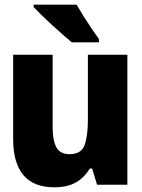

<svg xmlns="http://www.w3.org/2000/svg" viewBox="-20 -786 603 817"><path d="M211 11Q123 11 79.5 -41Q36 -93 36 -193V-553H204V-244Q204 -188 220 -159Q236 -130 276 -130Q326 -130 340 -169Q354 -208 354 -277V-553H522V0H393L372 -69H362Q339 -30 302.5 -9.5Q266 11 211 11ZM285 -606Q271 -618 248.5 -637.5Q226 -657 201.5 -679.5Q177 -702 156 -722.5Q135 -743 123 -756V-766H306Q318 -745 335.5 -717Q353 -689 371 -662.5Q389 -636 401 -620V-606Z"/></svg>

Font: Noto Sans Mono SemiCondensed Black
Style: Regular
Weight: 900
Width: 4
Designer: Monotype Design Team
Foundry: Monotype Imaging Inc.
Version: Version 2.014; ttfautohint (v1.8.4.7-5d5b)